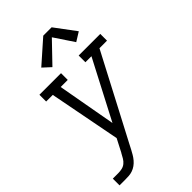

<svg xmlns="http://www.w3.org/2000/svg" viewBox="-284 -856 1169 1169"><g transform="rotate(-45 300.0 -271.5)"><path d="M17 215V157H64Q80 157 96 153.5Q112 150 125 139.5Q138 129 146.5 114.5Q155 100 163 85V84Q163 84 163.5 84Q164 84 164 84L208 -1L119 -462H62V-520H248V-462H187L255 -84L452 -462H400V-520H586V-462H521L334 -105L239 76L221 111Q213 126 204.5 140.5Q196 155 184.5 168.5Q173 182 159 192Q145 202 129 207.5Q113 213 96.5 214Q80 215 64 215ZM237 -583 187 -629 333 -758H405L505 -624L447 -588L363 -714Z"/></g></svg>

Font: Iosevka Etoile Light Oblique
Style: Regular
Weight: 300
Italic angle: -9°
Designer: Belleve Invis
Foundry: Belleve Invis
Version: Version 15.5.2; ttfautohint (v1.8.4)